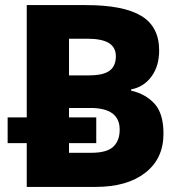

<svg xmlns="http://www.w3.org/2000/svg" viewBox="-20 -734 713 754"><path d="M85 -172H10V-273H85V-714H317Q465 -714 535 -671.5Q605 -629 605 -536Q605 -474 574.5 -433Q544 -392 495 -383V-378Q552 -365 587 -326.5Q622 -288 622 -209Q622 -111 550.5 -55.5Q479 0 356 0H85ZM329 -438Q386 -438 410.5 -456.5Q435 -475 435 -513Q435 -548 407.5 -565Q380 -582 322 -582H251V-438ZM339 -134Q399 -134 424.5 -157.5Q450 -181 450 -225Q450 -310 335 -310H251V-273H358V-172H251V-134Z"/></svg>

Font: Noto Sans UI ExtraBold
Style: Regular
Weight: 800
Designer: Monotype Design Team
Foundry: Monotype Imaging Inc.
Version: Version 1.001